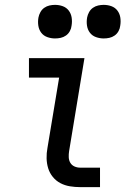

<svg xmlns="http://www.w3.org/2000/svg" viewBox="-20 -769 540 789"><path d="M310 0Q288 0 267 -3.5Q246 -7 228 -16.5Q210 -26 197 -42Q184 -58 178 -77.5Q172 -97 171.5 -118.5Q171 -140 175 -161L223 -450H99V-530H327L264 -148Q262 -136 262.5 -123Q263 -110 269 -100Q275 -90 286 -85Q297 -80 310 -80H391V0ZM406 -611Q390 -611 374.5 -616.5Q359 -622 349.5 -634.5Q340 -647 337.5 -663.5Q335 -680 338 -697Q340 -708 346 -719Q352 -730 362 -737Q372 -744 383.5 -746.5Q395 -749 406 -749Q423 -749 438 -743.5Q453 -738 462.5 -725.5Q472 -713 474.5 -696.5Q477 -680 474 -663Q473 -652 467 -641Q461 -630 451 -623Q441 -616 429.5 -613.5Q418 -611 406 -611ZM206 -611Q190 -611 174.5 -616.5Q159 -622 149.5 -634.5Q140 -647 137.5 -663.5Q135 -680 138 -697Q140 -708 146 -719Q152 -730 162 -737Q172 -744 183.5 -746.5Q195 -749 206 -749Q223 -749 238 -743.5Q253 -738 262.5 -725.5Q272 -713 274.5 -696.5Q277 -680 274 -663Q273 -652 267 -641Q261 -630 251 -623Q241 -616 229.5 -613.5Q218 -611 206 -611Z"/></svg>

Font: Iosevka Curly Slab MdObl
Style: Regular
Weight: 500
Italic angle: -9°
Monospace: yes
Designer: Belleve Invis
Foundry: Belleve Invis
Version: Version 11.0.0; ttfautohint (v1.8.3)